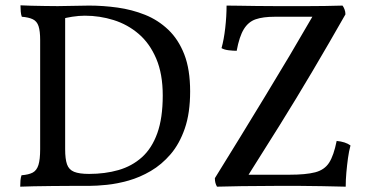

<svg xmlns="http://www.w3.org/2000/svg" viewBox="-20 -699 1401 722"><path d="M56 3Q56 -10 57 -21Q58 -32 61 -40Q88 -42 103 -50Q118 -58 124.5 -78.5Q131 -99 131 -138V-549Q131 -582 125 -600.5Q119 -619 103.5 -626.5Q88 -634 62 -636Q59 -644 58 -655.5Q57 -667 57 -679Q72 -678 97 -677.5Q122 -677 148.5 -676.5Q175 -676 197 -676Q226 -676 256 -677Q286 -678 315 -678Q368 -678 422 -670.5Q476 -663 525 -643.5Q574 -624 612.5 -587.5Q651 -551 673 -494.5Q695 -438 695 -355Q695 -274 675 -216Q655 -158 621.5 -119Q588 -80 547 -56Q506 -32 463.5 -20Q421 -8 382 -4Q343 0 315 0Q287 0 250.5 0Q214 0 176.5 0.5Q139 1 107 1.5Q75 2 56 3ZM315 -45Q375 -45 425.5 -59.5Q476 -74 513.5 -107.5Q551 -141 571.5 -198Q592 -255 592 -340Q592 -421 567.5 -478.5Q543 -536 501.5 -571.5Q460 -607 407.5 -623.5Q355 -640 299 -640Q277 -640 251 -636Q225 -632 217 -628L225 -654V-138Q225 -101 232 -81Q239 -61 258.5 -53Q278 -45 315 -45ZM832 -678Q847 -678 877.5 -677.5Q908 -677 944.5 -676.5Q981 -676 1016 -676Q1051 -676 1076 -676Q1109 -676 1139.5 -676Q1170 -676 1201.5 -676.5Q1233 -677 1268 -678Q1272 -673 1275.5 -664Q1279 -655 1279 -645Q1217 -536 1155.5 -432Q1094 -328 1031 -227Q968 -126 904 -25L894 -42H1069Q1130 -42 1165 -51Q1200 -60 1217.5 -87Q1235 -114 1246 -169Q1279 -166 1298 -152Q1292 -130 1288.5 -104Q1285 -78 1282.5 -50.5Q1280 -23 1280 3Q1231 2 1189 1Q1147 0 1106 0Q1065 0 1019 0Q950 0 888.5 1Q827 2 796 3Q792 -4 790 -11.5Q788 -19 788 -29Q836 -106 883 -183Q930 -260 977 -337Q1024 -414 1070 -491.5Q1116 -569 1161 -647L1172 -636H1013Q969 -636 941.5 -626.5Q914 -617 897 -589.5Q880 -562 870 -508Q857 -508 840 -510Q823 -512 813 -518Q822 -550 827 -594Q832 -638 832 -678Z"/></svg>

Font: Vollkorn
Style: Regular
Weight: 400
Designer: Friedrich Althausen
Foundry: Friedrich Althausen
Version: Version 4.104